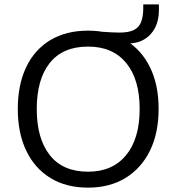

<svg xmlns="http://www.w3.org/2000/svg" viewBox="-20 -855 812 884"><path d="M61.9 -353Q61.9 -464.5 100.3 -545.3Q138.7 -626 211.2 -670Q283.8 -713.9 385.6 -713.9Q485.3 -713.9 558.2 -670Q631 -626 670.6 -545.3Q710.3 -464.5 710.3 -354Q710.3 -242.5 670.4 -161.2Q630.4 -80 557.6 -35.5Q484.8 8.9 385.6 8.9Q284.3 8.9 212 -35.5Q139.7 -80 100.8 -161.2Q61.9 -242.5 61.9 -353ZM149.2 -353Q149.2 -217 209.2 -140.8Q269.2 -64.5 385.6 -64.5Q497.9 -64.5 560.4 -140.5Q623 -216.5 623 -353Q623 -490 560.9 -565.2Q498.9 -640.5 385.6 -640.5Q269.2 -640.5 209.2 -565.2Q149.2 -490 149.2 -353ZM495.6 -654.8 446.3 -709Q472.5 -707.5 491.4 -706.2Q510.3 -705 529.5 -705Q572.4 -705 596 -716.6Q619.6 -728.2 629.6 -753.6Q639.6 -779 639.6 -818.4V-834.7H711.6V-806.7Q711.6 -761.5 694.1 -727.3Q676.6 -693.1 644.6 -674Q612.6 -654.8 568.5 -654.8Z"/></svg>

Font: Mulish ExtraLight
Style: Regular
Weight: 200
Designer: Vernon Adams
Foundry: Vernon Adams
Version: Version 3.603